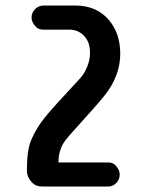

<svg xmlns="http://www.w3.org/2000/svg" viewBox="-20 -684 540 704"><path d="M256.8 -663.6Q335 -663.6 380.4 -609.4Q420.9 -560.5 420.9 -486.8Q420.9 -404.8 361.3 -331.1Q343.3 -309.1 322.3 -285.6L244.6 -198.7Q215.3 -166.5 207.5 -149.9Q194.3 -122.6 194.3 -88.4H376Q393.1 -88.4 402.3 -79.1Q418.9 -62.5 418.9 -44.2Q418.9 -25.9 406.5 -12.9Q394 0 376 0H136.2Q112.3 0 99.6 -12.7Q78.6 -33.7 78.6 -58.6V-59.6Q78.6 -134.8 95 -171.9Q111.3 -209 132.8 -238Q154.3 -267.1 188.5 -304.2L273.4 -396.5Q289.1 -413.1 299.6 -439.2Q310.1 -465.3 310.1 -489Q310.1 -512.7 303.5 -528.6Q296.9 -544.4 286.1 -554.7Q264.6 -575.2 235.4 -575.2H139.6Q122.1 -575.2 112.3 -585Q95.7 -601.6 95.7 -619.6Q95.7 -637.7 108.6 -650.6Q121.6 -663.6 139.6 -663.6Z"/></svg>

Font: Supermercado
Style: Regular
Weight: 400
Designer: James Grieshaber
Foundry: James Grieshaber
Version: Version 1.002